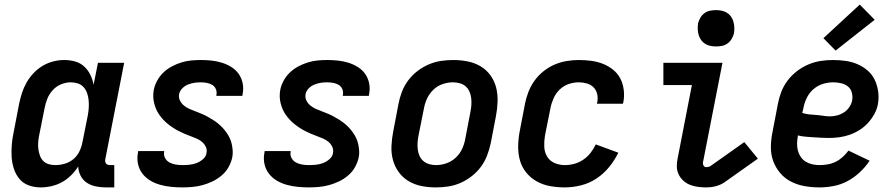

<svg xmlns="http://www.w3.org/2000/svg" viewBox="-20 -803 3890 835"><path d="M157 12Q129 12 104.5 3Q80 -6 64 -25.5Q48 -45 40 -70Q32 -95 30.5 -122Q29 -149 31.5 -176.5Q34 -204 40 -231L63 -351Q68 -375 75.5 -398.5Q83 -422 95.5 -444Q108 -466 126 -485Q144 -504 166 -517Q188 -530 212 -536Q236 -542 259 -542Q284 -542 307 -535.5Q330 -529 346.5 -513.5Q363 -498 373 -477.5Q383 -457 387 -434L406 -530H520L438 -111Q437 -106 437.5 -101Q438 -96 441 -92Q444 -88 449 -86.5Q454 -85 459 -85H477V12H440Q417 12 396 7.5Q375 3 358 -8Q341 -19 331 -38Q321 -57 320 -79Q307 -58 288.5 -40Q270 -22 249 -10.5Q228 1 204 6.5Q180 12 157 12ZM221 -85Q241 -85 261.5 -91Q282 -97 298.5 -110.5Q315 -124 324.5 -143Q334 -162 338 -182L362 -302Q365 -318 366 -334.5Q367 -351 365.5 -367Q364 -383 359 -397.5Q354 -412 344 -423.5Q334 -435 319 -440Q304 -445 288 -445Q267 -445 246 -436.5Q225 -428 209.5 -411Q194 -394 186 -374Q178 -354 174 -333L150 -213Q147 -198 146 -183Q145 -168 147 -153.5Q149 -139 154 -125.5Q159 -112 168.5 -102.5Q178 -93 192 -89Q206 -85 221 -85Z M773 12Q748 12 723.5 9.5Q699 7 676 0.5Q653 -6 633 -18Q613 -30 599 -48.5Q585 -67 580 -90.5Q575 -114 580 -139L581 -146H694V-143Q691 -128 698 -115.5Q705 -103 717 -96.5Q729 -90 743.5 -87.5Q758 -85 773 -85Q788 -85 803.5 -86.5Q819 -88 834 -93.5Q849 -99 862.5 -110.5Q876 -122 878 -137Q881 -152 875 -164.5Q869 -177 858.5 -186Q848 -195 835 -200.5Q822 -206 808.5 -211Q795 -216 782 -221.5Q769 -227 756.5 -233.5Q744 -240 732.5 -247.5Q721 -255 710.5 -263.5Q700 -272 690.5 -282Q681 -292 673 -303.5Q665 -315 659.5 -327.5Q654 -340 650.5 -354Q647 -368 646.5 -382.5Q646 -397 649 -413Q653 -433 664 -453Q675 -473 691.5 -488.5Q708 -504 728 -514.5Q748 -525 769 -531.5Q790 -538 811 -540Q832 -542 853 -542Q877 -542 900.5 -539.5Q924 -537 946 -530Q968 -523 987 -511Q1006 -499 1018.5 -481Q1031 -463 1035.5 -440Q1040 -417 1035 -393L1034 -386H921V-389Q924 -403 919 -415Q914 -427 903.5 -433.5Q893 -440 879.5 -442.5Q866 -445 853 -445Q839 -445 825.5 -443Q812 -441 798 -435.5Q784 -430 773 -419Q762 -408 759 -394Q756 -379 762.5 -366Q769 -353 780 -344Q791 -335 803.5 -329.5Q816 -324 829.5 -319Q843 -314 856 -308.5Q869 -303 881 -296.5Q893 -290 905 -282.5Q917 -275 927.5 -266.5Q938 -258 947.5 -248Q957 -238 965 -226.5Q973 -215 979 -202.5Q985 -190 988 -176Q991 -162 992 -147.5Q993 -133 990 -118Q985 -96 973.5 -75.5Q962 -55 943.5 -39.5Q925 -24 904 -14Q883 -4 861 2Q839 8 817 10Q795 12 773 12Z M1323 12Q1298 12 1273.5 9.5Q1249 7 1226 0.5Q1203 -6 1183 -18Q1163 -30 1149 -48.5Q1135 -67 1130 -90.5Q1125 -114 1130 -139L1131 -146H1244V-143Q1241 -128 1248 -115.5Q1255 -103 1267 -96.5Q1279 -90 1293.5 -87.5Q1308 -85 1323 -85Q1338 -85 1353.5 -86.5Q1369 -88 1384 -93.5Q1399 -99 1412.5 -110.5Q1426 -122 1428 -137Q1431 -152 1425 -164.5Q1419 -177 1408.5 -186Q1398 -195 1385 -200.5Q1372 -206 1358.5 -211Q1345 -216 1332 -221.5Q1319 -227 1306.5 -233.5Q1294 -240 1282.5 -247.5Q1271 -255 1260.5 -263.5Q1250 -272 1240.5 -282Q1231 -292 1223 -303.5Q1215 -315 1209.5 -327.5Q1204 -340 1200.5 -354Q1197 -368 1196.5 -382.5Q1196 -397 1199 -413Q1203 -433 1214 -453Q1225 -473 1241.5 -488.5Q1258 -504 1278 -514.5Q1298 -525 1319 -531.5Q1340 -538 1361 -540Q1382 -542 1403 -542Q1427 -542 1450.5 -539.5Q1474 -537 1496 -530Q1518 -523 1537 -511Q1556 -499 1568.5 -481Q1581 -463 1585.5 -440Q1590 -417 1585 -393L1584 -386H1471V-389Q1474 -403 1469 -415Q1464 -427 1453.5 -433.5Q1443 -440 1429.5 -442.5Q1416 -445 1403 -445Q1389 -445 1375.5 -443Q1362 -441 1348 -435.5Q1334 -430 1323 -419Q1312 -408 1309 -394Q1306 -379 1312.5 -366Q1319 -353 1330 -344Q1341 -335 1353.5 -329.5Q1366 -324 1379.5 -319Q1393 -314 1406 -308.5Q1419 -303 1431 -296.5Q1443 -290 1455 -282.5Q1467 -275 1477.5 -266.5Q1488 -258 1497.5 -248Q1507 -238 1515 -226.5Q1523 -215 1529 -202.5Q1535 -190 1538 -176Q1541 -162 1542 -147.5Q1543 -133 1540 -118Q1535 -96 1523.5 -75.5Q1512 -55 1493.5 -39.5Q1475 -24 1454 -14Q1433 -4 1411 2Q1389 8 1367 10Q1345 12 1323 12Z M1875 12Q1843 12 1813 6Q1783 0 1757.5 -15Q1732 -30 1714.5 -54Q1697 -78 1689 -107Q1681 -136 1682.5 -168Q1684 -200 1690 -231L1713 -351Q1718 -378 1728 -404Q1738 -430 1755 -453Q1772 -476 1795.5 -494Q1819 -512 1845 -523Q1871 -534 1897.5 -538Q1924 -542 1951 -542Q1983 -542 2013.5 -536Q2044 -530 2069.5 -515Q2095 -500 2112.5 -476Q2130 -452 2137.5 -423Q2145 -394 2144 -362Q2143 -330 2137 -299L2114 -179Q2108 -152 2098 -126Q2088 -100 2071 -77Q2054 -54 2030.5 -36Q2007 -18 1981.5 -7Q1956 4 1929 8Q1902 12 1875 12ZM1877 -85Q1898 -85 1920.5 -92.5Q1943 -100 1961 -116.5Q1979 -133 1989 -154Q1999 -175 2003 -197L2026 -317Q2029 -332 2030 -347.5Q2031 -363 2029 -378Q2027 -393 2021 -406Q2015 -419 2004.5 -428Q1994 -437 1979.5 -441Q1965 -445 1949 -445Q1928 -445 1905.5 -437.5Q1883 -430 1865.5 -413.5Q1848 -397 1838 -376Q1828 -355 1824 -333L1800 -213Q1797 -198 1796 -182.5Q1795 -167 1797 -152Q1799 -137 1805 -124Q1811 -111 1822 -102Q1833 -93 1847 -89Q1861 -85 1877 -85Z M2437 12Q2404 12 2373 6.5Q2342 1 2315.5 -13.5Q2289 -28 2269.5 -51.5Q2250 -75 2241.5 -104.5Q2233 -134 2233.5 -166.5Q2234 -199 2240 -231L2263 -351Q2268 -377 2278 -403Q2288 -429 2304.5 -452Q2321 -475 2343.5 -493Q2366 -511 2391.5 -522Q2417 -533 2444 -537.5Q2471 -542 2497 -542Q2524 -542 2551 -538.5Q2578 -535 2602 -525.5Q2626 -516 2646 -500Q2666 -484 2677.5 -462Q2689 -440 2692.5 -413Q2696 -386 2691 -359L2689 -352H2576L2577 -356Q2581 -374 2577.5 -392Q2574 -410 2562 -422.5Q2550 -435 2532.5 -440Q2515 -445 2497 -445Q2475 -445 2453 -437.5Q2431 -430 2414 -413.5Q2397 -397 2387.5 -375.5Q2378 -354 2374 -333L2350 -213Q2346 -189 2347 -165Q2348 -141 2359.5 -122Q2371 -103 2392 -94Q2413 -85 2437 -85Q2457 -85 2477.5 -90.5Q2498 -96 2516.5 -108.5Q2535 -121 2548.5 -138.5Q2562 -156 2571 -175L2669 -139Q2653 -106 2629 -76.5Q2605 -47 2574 -26.5Q2543 -6 2507 3Q2471 12 2437 12Z M3050 12Q3032 12 3014 9.5Q2996 7 2980 0.5Q2964 -6 2951.5 -17.5Q2939 -29 2931.5 -44.5Q2924 -60 2923.5 -78Q2923 -96 2927 -114L2989 -433H2865V-530H3122L3037 -96Q3036 -89 3040 -82.5Q3044 -76 3051 -76Q3055 -76 3060 -77Q3065 -78 3070 -81L3217 -185L3276 -113L3129 -9Q3120 -3 3110 1Q3100 5 3090 7.5Q3080 10 3070 11Q3060 12 3050 12ZM3094 -601Q3082 -601 3069.5 -603.5Q3057 -606 3046.5 -612.5Q3036 -619 3029 -629Q3022 -639 3018.5 -651Q3015 -663 3014.5 -676Q3014 -689 3016 -702Q3019 -714 3026 -726Q3033 -738 3044 -746Q3055 -754 3068 -756.5Q3081 -759 3094 -759Q3106 -759 3118.5 -756.5Q3131 -754 3141.5 -747.5Q3152 -741 3159 -731Q3166 -721 3169.5 -709Q3173 -697 3173.5 -684Q3174 -671 3172 -658Q3169 -646 3162 -634Q3155 -622 3144 -614Q3133 -606 3120 -603.5Q3107 -601 3094 -601Z M3544 12Q3511 12 3479.5 6.5Q3448 1 3420.5 -13Q3393 -27 3373 -50.5Q3353 -74 3342.5 -103Q3332 -132 3332.5 -165Q3333 -198 3340 -231L3363 -351Q3368 -378 3378 -404Q3388 -430 3405.5 -453Q3423 -476 3446.5 -494Q3470 -512 3496.5 -523Q3523 -534 3549.5 -538Q3576 -542 3603 -542Q3631 -542 3658.5 -538Q3686 -534 3710 -523.5Q3734 -513 3753.5 -496Q3773 -479 3784 -456Q3795 -433 3799 -406Q3803 -379 3798 -350Q3794 -328 3782.5 -307Q3771 -286 3754.5 -268Q3738 -250 3717 -237Q3696 -224 3674 -216.5Q3652 -209 3629.5 -206Q3607 -203 3585 -203Q3568 -203 3551.5 -204Q3535 -205 3517.5 -206Q3500 -207 3483.5 -208.5Q3467 -210 3450 -214V-213Q3447 -196 3446.5 -179.5Q3446 -163 3450 -148Q3454 -133 3462.5 -120.5Q3471 -108 3484 -100Q3497 -92 3512.5 -88.5Q3528 -85 3544 -85Q3561 -85 3579 -88Q3597 -91 3613.5 -99Q3630 -107 3644 -119.5Q3658 -132 3670 -148L3762 -104Q3744 -77 3719.5 -54Q3695 -31 3666 -15.5Q3637 0 3605.5 6Q3574 12 3544 12ZM3590 -297Q3605 -297 3620.5 -301Q3636 -305 3650 -314Q3664 -323 3673.5 -337Q3683 -351 3686 -366Q3689 -384 3684.5 -400.5Q3680 -417 3667.5 -427Q3655 -437 3638 -441Q3621 -445 3603 -445Q3581 -445 3558.5 -438Q3536 -431 3517.5 -415Q3499 -399 3488.5 -377Q3478 -355 3474 -333L3469 -312Q3484 -307 3499 -305.5Q3514 -304 3529.5 -303Q3545 -302 3559.5 -299.5Q3574 -297 3590 -297Z M3614 -583 3561 -637 3719 -783 3784 -717Z"/></svg>

Font: Lode Term
Style: Bold Italic
Weight: 700
Italic angle: -11°
Monospace: yes
Designer: Belleve Invis
Foundry: Belleve Invis
Version: Version 29.2.0